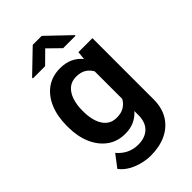

<svg xmlns="http://www.w3.org/2000/svg" viewBox="-284 -839 1136 1136"><g transform="rotate(-45 284.5 -271.0)"><path d="M37.1 -257.8V-268.1Q37.1 -348.6 62.7 -409.4Q88.4 -470.2 136 -504.2Q183.6 -538.1 249.5 -538.1Q296.9 -538.1 331.1 -521.7Q365.2 -505.4 388.7 -476.1L394 -528.3H511.2V-16.1Q511.2 55.7 480 105.7Q448.7 155.8 393.3 181.9Q337.9 208 264.2 208Q232.4 208 195.6 199.2Q158.7 190.4 124.8 171.6Q90.8 152.8 68.4 123L126.5 46.9Q179.2 109.4 257.8 109.4Q315.9 109.4 348.9 77.4Q381.8 45.4 381.8 -14.6V-47.9Q357.9 -20.5 325 -5.4Q292 9.8 248.5 9.8Q183.6 9.8 136 -25.1Q88.4 -60.1 62.7 -120.6Q37.1 -181.2 37.1 -257.8ZM166 -268.1V-257.8Q166 -212.4 178.2 -175Q190.4 -137.7 215.8 -115.5Q241.2 -93.3 280.8 -93.3Q318.4 -93.3 343 -108.4Q367.7 -123.5 381.8 -149.4V-379.9Q367.7 -405.8 343.3 -420.7Q318.8 -435.5 281.7 -435.5Q242.2 -435.5 216.6 -413.1Q190.9 -390.6 178.5 -352.8Q166 -314.9 166 -268.1ZM308.6 -750 450.2 -614.7V-608.9H346.7L271 -683.1L195.8 -608.9H93.8V-615.7L233.4 -750Z"/></g></svg>

Font: Vazirmatn RD UI FD SemiBold
Style: Regular
Weight: 600
Designer: Saber Rastikerdar
Foundry: Saber Rastikerdar
Version: Version 33.003